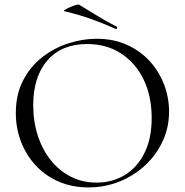

<svg xmlns="http://www.w3.org/2000/svg" viewBox="-20 -805 806 837"><path d="M366 12Q294 12 235.5 -13.5Q177 -39 135.5 -84Q94 -129 71.5 -187.5Q49 -246 49 -312Q49 -393 80.5 -454Q112 -515 164 -555.5Q216 -596 278 -616Q340 -636 401 -636Q475 -636 533.5 -609.5Q592 -583 633 -538Q674 -493 695.5 -436Q717 -379 717 -319Q717 -249 689 -189Q661 -129 612.5 -84Q564 -39 500.5 -13.5Q437 12 366 12ZM401.4 -9Q468.6 -9 523 -41.4Q577.4 -73.8 609.3 -137Q641.2 -200.2 641.2 -290.8Q641.2 -385.2 606.4 -457.6Q571.6 -530 508.4 -571.5Q445.2 -613 359.4 -613Q248.4 -613 186.6 -541.6Q124.8 -470.2 124.8 -346.6Q124.8 -276 144.6 -214.5Q164.4 -153 201.3 -106.7Q238.2 -60.4 288.9 -34.7Q339.6 -9 401.4 -9ZM484 -679Q433 -702 380.5 -721Q328 -740 261.2 -756Q255.2 -757.2 262.9 -762.2Q270.6 -767.2 284.1 -773.2Q297.6 -779.2 309.9 -782.9Q322.2 -786.6 325.4 -784.2Q364.2 -761 403 -736.8Q441.8 -712.6 488 -689Q492 -688 490.1 -682.5Q488.2 -677 484 -679Z"/></svg>

Font: Cormorant Garamond Light
Style: Regular
Weight: 300
Designer: Christian Thalmann (Catharsis Fonts)
Foundry: Catharsis Fonts
Version: Version 4.001